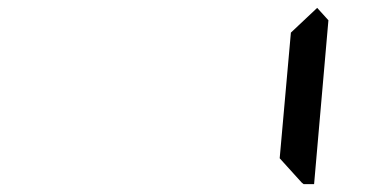

<svg xmlns="http://www.w3.org/2000/svg" viewBox="-20 -975 984 485"><path d="M781.2 -955.1 809.6 -923.8 773.4 -509.8H747.1L742.2 -513.7L686.5 -575.2L714.8 -892.6Z"/></svg>

Font: my7seg
Style: Book
Weight: 400
Italic angle: -5°
Designer: Keshikan(Twitter:@keshinomi_88pro)
Version: Version 0.46